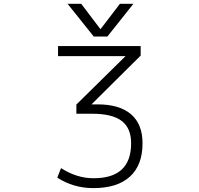

<svg xmlns="http://www.w3.org/2000/svg" viewBox="-20 -972 1040 1003"><path d="M665 -223.6Q665 -302.7 615.7 -340.3Q566.4 -377.9 460 -377.9H378.9V-425.8L635.7 -678.7H283.2V-731.4H714.8V-681.6L458 -426.8H489.3Q604.5 -426.8 664.6 -375Q724.6 -323.2 724.6 -223.6Q724.6 -109.4 658.7 -49.3Q592.8 10.7 467.8 10.7Q364.3 10.7 279.3 -43.9L298.8 -93.8Q380.9 -41 467.8 -41Q665 -40 665 -223.6ZM504.9 -819.3 606.4 -952.1H676.8L541 -781.2H469.7L333 -952.1H404.3Z"/></svg>

Font: Gen Shin Gothic Monospace Light
Style: Regular
Weight: 300
Designer: [Source Han Sans]
Ryoko NISHIZUKA  (kana & ideographs); Paul D. Hunt (Latin, Greek & Cyrillic); Wenlong ZHANG  (bopomofo
Version: Version 1.002.20150607